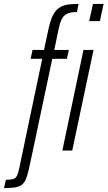

<svg xmlns="http://www.w3.org/2000/svg" viewBox="-94 -763 545 973"><path d="M-74 190 -64 148Q-39 148 -26.5 144Q-14 140 -8 127.5Q-2 115 3 92L120 -465H61L71 -510H129L152 -617Q159 -650 168 -672Q177 -694 189 -708Q201 -722 217 -730Q233 -738 254.5 -740.5Q276 -743 304 -743L296 -702Q266 -702 248.5 -694.5Q231 -687 221 -669.5Q211 -652 204 -620L181 -510H255L245 -465H171L57 73Q50 106 43.5 127.5Q37 149 28 161.5Q19 174 6 180Q-7 186 -26.5 188Q-46 190 -74 190ZM358 -656 377 -743H431L412 -656ZM222 0 329 -510H380L272 0Z"/></svg>

Font: Saira ExtraCondensed Light
Style: Italic
Weight: 300
Width: 2
Italic angle: -12°
Designer: Hector Gatti with collaboration of the Omnibus-Type team
Foundry: Omnibus-Type
Version: Version 1.101